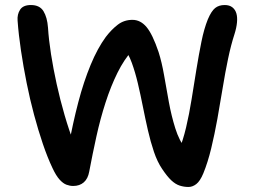

<svg xmlns="http://www.w3.org/2000/svg" viewBox="-20 -732 1011 764"><path d="M730 12Q712 12 695 6.5Q678 1 661.5 -14.5Q645 -30 625 -60Q606 -88 592.5 -128Q579 -168 568.5 -214Q558 -260 548.5 -308Q539 -356 528.5 -400.5Q518 -445 504.5 -482Q491 -519 472 -542L507 -532Q474 -496 447.5 -442.5Q421 -389 400 -324Q379 -259 363.5 -188.5Q348 -118 335 -49Q330 -21 313.5 -6.5Q297 8 271 8Q258 8 244.5 3Q231 -2 217 -17.5Q203 -33 189 -63Q169 -105 150.5 -159.5Q132 -214 115.5 -275.5Q99 -337 86 -402Q73 -467 63.5 -530.5Q54 -594 50 -650Q48 -675 60 -693.5Q72 -712 103 -712Q138 -712 153 -687.5Q168 -663 171 -622Q174 -574 183 -516.5Q192 -459 205.5 -397.5Q219 -336 237 -274Q255 -212 277 -155L253 -150Q270 -243 291.5 -325Q313 -407 340.5 -473.5Q368 -540 401 -585Q424 -615 449 -634Q474 -653 507 -653Q539 -653 563 -624.5Q587 -596 611 -525Q624 -484 633 -432Q642 -380 652 -325.5Q662 -271 677.5 -221.5Q693 -172 721 -135L691 -132Q708 -172 720.5 -225Q733 -278 742.5 -337.5Q752 -397 761.5 -455.5Q771 -514 781.5 -566Q792 -618 807 -655Q821 -688 836 -700Q851 -712 874 -712Q893 -712 904.5 -703Q916 -694 920.5 -679Q925 -664 923 -642.5Q921 -621 913 -596Q899 -553 887.5 -498Q876 -443 866 -381.5Q856 -320 845 -259Q834 -198 820.5 -142Q807 -86 789 -42Q776 -11 761 0.5Q746 12 730 12Z"/></svg>

Font: Shantell Sans Medium
Style: Regular
Weight: 500
Designer: Stephen Nixon, Anya Danilova, Shantell Martin
Foundry: Arrow Type
Version: Version 1.011;[c5ecc13dd]